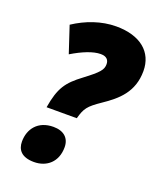

<svg xmlns="http://www.w3.org/2000/svg" viewBox="-137 -810 757 908"><g transform="rotate(20 241.5 -356.0)"><path d="M111 -252H263C278 -306 288 -320 351 -363C419 -409 483 -463 483 -569C483 -665 412 -724 291 -724C216 -724 142 -697 80 -656L124 -523C177 -555 228 -576 266 -576C296 -576 308 -561 308 -540C308 -512 294 -495 225 -443C154 -390 128 -354 111 -252ZM143 12C207 12 256 -29 256 -103C256 -149 226 -176 174 -176C96 -176 57 -123 57 -60C57 -19 80 12 143 12Z"/></g></svg>

Font: Noto Sans SemiCondensed Black
Style: Italic
Weight: 900
Width: 4
Italic angle: -12°
Designer: Monotype Design Team
Foundry: Monotype Imaging Inc.
Version: Version 2.013